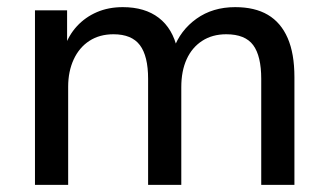

<svg xmlns="http://www.w3.org/2000/svg" viewBox="-20 -518 921 538"><path d="M78 0V-489H168V-383H160Q172 -419 195.5 -444.5Q219 -470 251.5 -484Q284 -498 324 -498Q386 -498 425 -468Q464 -438 477 -380H466Q485 -433 530.5 -465.5Q576 -498 639 -498Q694 -498 730.5 -476.5Q767 -455 786 -411.5Q805 -368 805 -302V0H712V-297Q712 -361 689.5 -391.5Q667 -422 614 -422Q575 -422 546.5 -403.5Q518 -385 503 -352Q488 -319 488 -274V0H395V-297Q395 -361 372 -391.5Q349 -422 298 -422Q259 -422 230.5 -403.5Q202 -385 186.5 -351.5Q171 -318 171 -275V0Z"/></svg>

Font: Nunito Sans 12pt ExtraLight 11pt Medium
Style: Regular
Weight: 500
Version: Version 3.101;gftools[0.9.27]